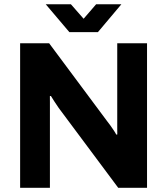

<svg xmlns="http://www.w3.org/2000/svg" viewBox="-20 -892 794 912"><path d="M75.6 0V-686.4H213.5L489.3 -315.8Q495.2 -308.9 503.9 -296.6Q512.7 -284.2 520.7 -272.2Q528.8 -260.1 532.1 -252.8L537.1 -253.2Q536.9 -270.3 536.9 -286.4Q536.9 -302.6 536.9 -315.8V-686.4H678.4V0H541.5L259 -379.1Q249 -392.8 238.2 -410.1Q227.4 -427.4 221.9 -436.1L216.9 -435.7Q217.1 -421.4 217.1 -406.7Q217.1 -392 217.1 -379.1V0ZM197.3 -871.7H316.8L405.3 -771L348.9 -770.2L436.6 -871.7H556.5L445.2 -739.5H309.4Z"/></svg>

Font: Archivo SemiBold
Style: Regular
Weight: 600
Designer: Hector Gatti
Foundry: Omnibus-Type
Version: Version 2.001